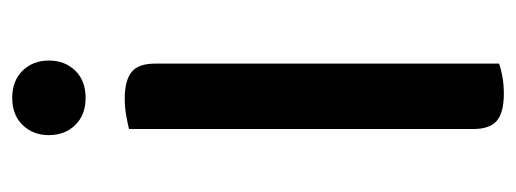

<svg xmlns="http://www.w3.org/2000/svg" viewBox="-285 -553 844 314"><g transform="rotate(-90 137.0 -396.0)"><path d="M190 -2Q183 1 169.5 3.5Q156 6 141 6Q110 6 96.5 -5.5Q83 -17 83 -44V-607Q91 -609 104.5 -611.5Q118 -614 133 -614Q162 -614 176 -603Q190 -592 190 -564ZM195 -738Q195 -712 178.5 -695Q162 -678 134 -678Q106 -678 89.5 -695Q73 -712 73 -738Q73 -764 89.5 -781Q106 -798 134 -798Q162 -798 178.5 -781Q195 -764 195 -738Z"/></g></svg>

Font: Baloo Chettan 2 Medium
Style: Regular
Weight: 500
Designer: Maithili Shingre, Unnati Kotecha and Ek Type
Foundry: Ek Type
Version: Version 1.640;hotconv 1.0.111;makeotfexe 2.5.65597; ttfautoh